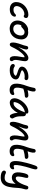

<svg xmlns="http://www.w3.org/2000/svg" viewBox="2117 -2917 1061 5335"><g transform="rotate(90 2647.5 -249.5)"><path d="M244 9Q165 9 115.5 -21.5Q66 -52 47.5 -105.5Q29 -159 43 -228Q55 -288 87.5 -339Q120 -390 168 -427.5Q216 -465 273 -486Q330 -507 390 -507Q418 -507 440.5 -498Q463 -489 473.5 -472Q484 -455 479 -429Q474 -404 459.5 -391Q445 -378 428 -378Q416 -378 409.5 -383Q403 -388 396.5 -392.5Q390 -397 376 -397Q322 -397 274 -370.5Q226 -344 193.5 -302Q161 -260 152 -213Q145 -177 153.5 -150.5Q162 -124 185.5 -109Q209 -94 247 -94Q290 -94 315.5 -104.5Q341 -115 356 -128Q371 -141 382 -151.5Q393 -162 407 -162Q428 -162 437 -150.5Q446 -139 441 -112Q434 -76 405.5 -48.5Q377 -21 335 -6Q293 9 244 9Z M783 12Q697 12 641 -25Q585 -62 563 -125.5Q541 -189 557 -268Q568 -322 596 -365Q624 -408 660.5 -438.5Q697 -469 735 -485Q773 -501 804 -501Q817 -501 828 -497Q828 -497 829 -497Q852 -503 874 -503Q952 -503 1000.5 -469Q1049 -435 1066.5 -375.5Q1084 -316 1068 -240Q1054 -164 1012.5 -107Q971 -50 912 -19Q853 12 783 12ZM687 -312Q685 -309 684 -307Q669 -282 663 -249Q648 -176 681.5 -132Q715 -88 785 -88Q849 -88 898 -133.5Q947 -179 962 -254Q975 -322 950.5 -361.5Q926 -401 870 -401Q841 -401 821 -389Q801 -377 776 -357Q758 -342 747 -331Q736 -320 726.5 -314Q717 -308 703 -308Q694 -308 687 -312Z M1623 9Q1585 9 1563 -22.5Q1541 -54 1539.5 -119.5Q1538 -185 1558 -287Q1565 -327 1568.5 -351.5Q1572 -376 1571 -391Q1571 -395 1570 -399Q1565 -400 1560 -400Q1541 -400 1509 -374.5Q1477 -349 1439.5 -303.5Q1402 -258 1363.5 -196.5Q1325 -135 1292 -63Q1272 -20 1256.5 -5.5Q1241 9 1218 9Q1176 9 1165.5 -36Q1155 -81 1168 -151Q1179 -202 1191 -240Q1203 -278 1215 -311Q1227 -344 1238.5 -378.5Q1250 -413 1258 -458Q1263 -480 1276.5 -491.5Q1290 -503 1312 -503Q1332 -503 1347 -483.5Q1362 -464 1352 -422Q1347 -391 1337.5 -363Q1328 -335 1315 -303Q1302 -271 1289 -229Q1326 -293 1364 -344Q1425 -425 1483.5 -466Q1542 -507 1591 -507Q1649 -507 1669 -465.5Q1689 -424 1675 -353Q1660 -277 1651.5 -222.5Q1643 -168 1645.5 -133.5Q1648 -99 1665 -81Q1674 -71 1678 -59Q1682 -47 1679 -30Q1675 -13 1660 -2Q1645 9 1623 9Z M1936 10Q1862 10 1822.5 -6Q1783 -22 1769 -45Q1755 -68 1759 -91Q1763 -108 1775.5 -119Q1788 -130 1807 -130Q1821 -130 1830.5 -124Q1840 -118 1851.5 -110.5Q1863 -103 1884.5 -97Q1906 -91 1943 -91Q1995 -91 2031.5 -105.5Q2068 -120 2087 -151Q2083 -168 2060.5 -179.5Q2038 -191 2006.5 -200.5Q1975 -210 1942 -221Q1909 -232 1881.5 -248Q1854 -264 1840 -289Q1826 -314 1834 -352Q1842 -391 1870.5 -420.5Q1899 -450 1940 -470Q1981 -490 2028.5 -499.5Q2076 -509 2121 -508Q2155 -508 2174.5 -498Q2194 -488 2202 -472.5Q2210 -457 2206 -439Q2202 -422 2190 -411.5Q2178 -401 2159 -401Q2151 -401 2143.5 -402Q2136 -403 2126.5 -404Q2117 -405 2103 -405Q2048 -405 2003.5 -388.5Q1959 -372 1930 -338Q1933 -321 1954.5 -310Q1976 -299 2008 -289.5Q2040 -280 2073.5 -269.5Q2107 -259 2135 -242.5Q2163 -226 2178 -200Q2193 -174 2185 -135Q2175 -86 2139 -53.5Q2103 -21 2050 -5.5Q1997 10 1936 10Z M2485 13Q2404 13 2360.5 -24.5Q2317 -62 2307 -129.5Q2297 -197 2315 -286Q2325 -339 2339 -380.5Q2353 -422 2367 -460Q2381 -498 2392 -538Q2406 -585 2410.5 -614.5Q2415 -644 2422 -669Q2427 -687 2439 -698.5Q2451 -710 2476 -710Q2513 -710 2521.5 -673Q2530 -636 2508 -557Q2497 -521 2486 -491Q2485 -488 2484 -485Q2498 -489 2513 -492Q2543 -499 2573.5 -503Q2604 -507 2629 -507Q2651 -507 2667 -498Q2683 -489 2690.5 -475.5Q2698 -462 2695 -445Q2692 -429 2681 -420Q2670 -411 2650 -409Q2604 -406 2568.5 -400Q2533 -394 2501 -385Q2473 -377 2444 -366Q2434 -333 2426 -291Q2411 -218 2415.5 -175.5Q2420 -133 2441.5 -114.5Q2463 -96 2500 -96Q2525 -96 2539 -101Q2553 -106 2564.5 -111Q2576 -116 2589 -116Q2608 -116 2616 -101Q2624 -86 2620 -67Q2613 -31 2578 -9Q2543 13 2485 13Z M2836 10Q2789 10 2758.5 -12.5Q2728 -35 2716.5 -74Q2705 -113 2714 -163Q2724 -212 2749.5 -261.5Q2775 -311 2811.5 -355Q2848 -399 2892.5 -433.5Q2937 -468 2985.5 -487.5Q3034 -507 3083 -507Q3110 -507 3126 -491Q3142 -475 3135 -444Q3134 -439 3133 -435Q3142 -439 3152 -439Q3180 -439 3195 -417.5Q3210 -396 3210 -366Q3210 -308 3212.5 -261Q3215 -214 3226.5 -172Q3238 -130 3264 -85Q3272 -74 3271.5 -58Q3271 -42 3263 -27Q3255 -12 3241 -2.5Q3227 7 3208 7Q3193 7 3183 0.5Q3173 -6 3167 -17Q3152 -43 3141 -70.5Q3130 -98 3123.5 -132.5Q3117 -167 3116 -214Q3116 -214 3116 -214Q3090 -163 3062 -126Q3005 -52 2946.5 -21Q2888 10 2836 10ZM3104 -412Q3101 -411 3098 -411Q3029 -401 2970.5 -361Q2912 -321 2872.5 -265.5Q2833 -210 2821 -149Q2816 -124 2816 -104Q2815 -103 2815 -103Q2816 -103 2817 -103Q2832 -96 2858 -96Q2918 -96 2981 -172.5Q3044 -249 3095 -395Q3099 -404 3104 -412Z M3826 9Q3788 9 3766 -22.5Q3744 -54 3742.5 -119.5Q3741 -185 3761 -287Q3768 -327 3771.5 -351.5Q3775 -376 3774 -391Q3774 -395 3773 -399Q3768 -400 3763 -400Q3744 -400 3712 -374.5Q3680 -349 3642.5 -303.5Q3605 -258 3566.5 -196.5Q3528 -135 3495 -63Q3475 -20 3459.5 -5.5Q3444 9 3421 9Q3379 9 3368.5 -36Q3358 -81 3371 -151Q3382 -202 3394 -240Q3406 -278 3418 -311Q3430 -344 3441.5 -378.5Q3453 -413 3461 -458Q3466 -480 3479.5 -491.5Q3493 -503 3515 -503Q3535 -503 3550 -483.5Q3565 -464 3555 -422Q3550 -391 3540.5 -363Q3531 -335 3518 -303Q3505 -271 3492 -229Q3529 -293 3567 -344Q3628 -425 3686.5 -466Q3745 -507 3794 -507Q3852 -507 3872 -465.5Q3892 -424 3878 -353Q3863 -277 3854.5 -222.5Q3846 -168 3848.5 -133.5Q3851 -99 3868 -81Q3877 -71 3881 -59Q3885 -47 3882 -30Q3878 -13 3863 -2Q3848 9 3826 9Z M4184 13Q4103 13 4059.5 -24.5Q4016 -62 4006 -129.5Q3996 -197 4014 -286Q4024 -339 4038 -380.5Q4052 -422 4066 -460Q4080 -498 4091 -538Q4105 -585 4109.5 -614.5Q4114 -644 4121 -669Q4126 -687 4138 -698.5Q4150 -710 4175 -710Q4212 -710 4220.5 -673Q4229 -636 4207 -557Q4196 -521 4185 -491Q4184 -488 4183 -485Q4197 -489 4212 -492Q4242 -499 4272.5 -503Q4303 -507 4328 -507Q4350 -507 4366 -498Q4382 -489 4389.5 -475.5Q4397 -462 4394 -445Q4391 -429 4380 -420Q4369 -411 4349 -409Q4303 -406 4267.5 -400Q4232 -394 4200 -385Q4172 -377 4143 -366Q4133 -333 4125 -291Q4110 -218 4114.5 -175.5Q4119 -133 4140.5 -114.5Q4162 -96 4199 -96Q4224 -96 4238 -101Q4252 -106 4263.5 -111Q4275 -116 4288 -116Q4307 -116 4315 -101Q4323 -86 4319 -67Q4312 -31 4277 -9Q4242 13 4184 13Z M4578 11Q4555 11 4532 4.5Q4509 -2 4491 -21Q4473 -40 4463 -76Q4453 -112 4455 -171Q4457 -230 4474 -317Q4491 -398 4507.5 -462.5Q4524 -527 4541.5 -583Q4559 -639 4579 -693Q4593 -730 4608.5 -745Q4624 -760 4644 -760Q4670 -760 4681 -739Q4692 -718 4682 -671Q4677 -642 4666.5 -608.5Q4656 -575 4642.5 -532.5Q4629 -490 4613.5 -432.5Q4598 -375 4582 -297Q4570 -236 4566.5 -197.5Q4563 -159 4565.5 -137.5Q4568 -116 4576.5 -107.5Q4585 -99 4595 -99Q4612 -99 4622 -102Q4632 -105 4640 -108.5Q4648 -112 4657 -112Q4678 -112 4682.5 -98.5Q4687 -85 4683 -65Q4677 -31 4646 -10Q4615 11 4578 11Z M4915 261Q4846 261 4800.5 246.5Q4755 232 4735 208.5Q4715 185 4721 159Q4725 139 4737.5 127.5Q4750 116 4772 116Q4786 116 4796.5 121.5Q4807 127 4821 134Q4835 141 4859 146.5Q4883 152 4923 152Q4967 152 4996.5 133.5Q5026 115 5044 82Q5062 49 5071 5Q5077 -27 5079.5 -55.5Q5082 -84 5085 -115Q5087 -133 5089 -154Q5085 -149 5082 -145Q5050 -106 5021 -84.5Q4992 -63 4965.5 -55.5Q4939 -48 4918 -48Q4827 -48 4789.5 -118Q4752 -188 4783 -343Q4796 -412 4811 -447.5Q4826 -483 4842.5 -495Q4859 -507 4879 -507Q4899 -507 4910.5 -498.5Q4922 -490 4924 -472Q4926 -454 4919 -427Q4906 -373 4896 -324.5Q4886 -276 4884.5 -238Q4883 -200 4893 -178.5Q4903 -157 4929 -157Q4970 -157 5008.5 -197Q5047 -237 5080 -304.5Q5113 -372 5139 -455Q5149 -485 5160 -495.5Q5171 -506 5193 -506Q5211 -506 5225.5 -496Q5240 -486 5243.5 -462.5Q5247 -439 5236 -400Q5220 -349 5213 -309Q5206 -269 5203 -232Q5200 -195 5198 -157.5Q5196 -120 5191 -75.5Q5186 -31 5175 27Q5162 93 5137 138.5Q5112 184 5078 211Q5044 238 5003 249.5Q4962 261 4915 261Z"/></g></svg>

Font: Shantell Sans Light Medium
Style: Italic
Weight: 500
Italic angle: -11°
Version: Version 1.011;[c5ecc13dd]